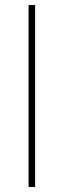

<svg xmlns="http://www.w3.org/2000/svg" viewBox="-20 -743 253 763"><path d="M119.5 -723V0H93.5V-723Z"/></svg>

Font: Lato 2
Style: Regular
Weight: 200
Designer: Lukasz Dziedzic with Adam Twardoch and Botio Nikoltchev
Foundry: tyPoland Lukasz Dziedzic
Version: Version 2.015; 2015-08-06; http://www.latofonts.com/